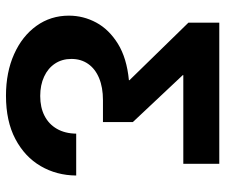

<svg xmlns="http://www.w3.org/2000/svg" viewBox="-77 -485 779 665"><g transform="rotate(90 312.5 -152.5)"><path d="M311.5 216.3Q230.5 216.3 167.7 188.2Q105 160.2 69.6 110.8Q34.2 61.5 34.2 -1.5Q34.2 -51.8 58.1 -96.2Q82 -140.6 131.6 -171.4Q181.2 -202.1 257.8 -209.5V-211.4L58.6 -415.5V-522.5H547.4V-397.9H240.2V-396L402.8 -223.1V-119.6H326.7Q282.7 -119.6 250.5 -106.2Q218.3 -92.8 201.2 -68.1Q184.1 -43.5 184.1 -10.3Q184.1 22 200.2 46.4Q216.3 70.8 245.4 84.2Q274.4 97.7 312.5 97.7Q352.1 97.7 381.1 82.8Q410.2 67.9 426.3 39.8Q442.4 11.7 442.9 -26.9H587.9Q587.4 41 555.2 96.2Q522.9 151.4 461.4 183.8Q399.9 216.3 311.5 216.3Z"/></g></svg>

Font: Inter 28pt
Style: Bold
Weight: 700
Designer: Rasmus Andersson
Foundry: rsms
Version: Version 4.001;git-66647c0bb